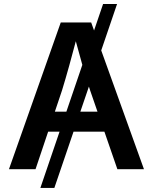

<svg xmlns="http://www.w3.org/2000/svg" viewBox="-20 -839 758 952"><path d="M560.5 -819.3 249.5 92.8H180.2L491.2 -819.3ZM24.4 0 281.2 -727.5H432.1L693.8 0H562L426.8 -391.1Q408.7 -445.3 388.7 -515.6Q368.7 -585.9 343.3 -680.2H368.2Q343.3 -585.4 323.5 -514.4Q303.7 -443.4 287.6 -391.1L156.2 0ZM168.9 -186V-285.2H549.3V-186Z"/></svg>

Font: Inter Cardless
Style: Medium
Weight: 500
Designer: Rasmus Andersson
Foundry: rsms
Version: Version 4.001;git-9221beed3